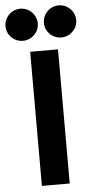

<svg xmlns="http://www.w3.org/2000/svg" viewBox="-132 -984 506 1031"><g transform="rotate(-5 121.5 -469.0)"><path d="M-69 -861C-69 -813 -30 -775 18 -775C65 -775 105 -813 105 -861C105 -910 65 -948 18 -948C-30 -948 -69 -909 -69 -861ZM138 -861C138 -813 177 -775 225 -775C272 -775 312 -813 312 -861C312 -910 272 -948 225 -948C177 -948 138 -909 138 -861ZM201 10V-713H51V10Z"/></g></svg>

Font: Bluebird
Style: SfBdNrw
Weight: 700
Designer: Jasper
Foundry: Cannot Into Space Fonts
Version: Version 0.98